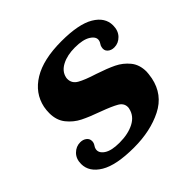

<svg xmlns="http://www.w3.org/2000/svg" viewBox="-131 -607 743 743"><g transform="rotate(-45 240.5 -235.0)"><path d="M14 -90Q14 -118 31 -135Q48 -152 71 -152Q86 -152 96.5 -144Q107 -136 107 -123Q107 -113 101.5 -105Q96 -97 95 -91Q91 -72 112 -57.5Q133 -43 177 -43Q225 -43 257.5 -60Q290 -77 297 -110Q298 -113 298 -118Q298 -139 277.5 -151Q257 -163 211 -180Q166 -196 137 -210.5Q108 -225 87 -251Q66 -277 66 -316Q66 -332 69 -348Q82 -410 139.5 -445Q197 -480 296 -480Q390 -480 435.5 -453Q481 -426 481 -382Q481 -353 464 -335.5Q447 -318 424 -318Q407 -318 396.5 -328Q386 -338 390 -354Q391 -360 395.5 -366.5Q400 -373 401 -379Q405 -397 382.5 -411.5Q360 -426 316 -426Q274 -426 245 -411Q216 -396 210 -369Q209 -366 209 -360Q209 -336 231.5 -323Q254 -310 302 -295Q347 -280 376 -266Q405 -252 425.5 -227Q446 -202 446 -164Q446 -155 442 -131Q427 -57 360.5 -23.5Q294 10 204 10Q107 10 60.5 -18Q14 -46 14 -90Z"/></g></svg>

Font: Taviraj SemiBold
Style: Italic
Weight: 600
Italic angle: -12°
Designer: Katatrad Team
Foundry: CadsonDemak
Version: Version 1.001